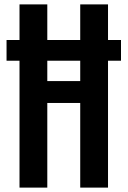

<svg xmlns="http://www.w3.org/2000/svg" viewBox="-20 -854 581 874"><path d="M9.8 -671.9H68.8V-834H195.3V-671.9H345.2V-834H471.7V-671.9H530.8V-577.6H471.7V0H345.2V-385.3H195.3V0H68.8V-577.6H9.8ZM195.3 -484.9H345.2V-577.6H195.3Z"/></svg>

Font: Fjalla One
Style: Regular
Weight: 400
Designer: Irina Smirnova, Eben Sorkin
Foundry: Sorkin Type
Version: Version 1.002; ttfautohint (v1.8.4.7-5d5b);gftools[0.9.25]